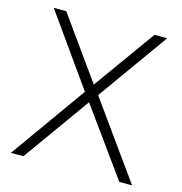

<svg xmlns="http://www.w3.org/2000/svg" viewBox="-104 -795 844 889"><g transform="rotate(15 317.5 -350.0)"><path d="M45 -700H105L316 -405L528 -700H589L348 -363L608 0H547L316 -320L87 0H27L285 -362Z"/></g></svg>

Font: MOST Montserrat Light
Style: Regular
Weight: 300
Designer: Julieta Ulanovsky
Foundry: Julieta Ulanovsky
Version: Version 8.000;March 11, 2024;FontCreator 15.0.0.2926 64-bit